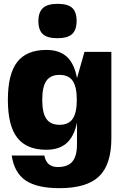

<svg xmlns="http://www.w3.org/2000/svg" viewBox="-20 -770 650 1000"><path d="M381 -363 420 -500H560V-50Q560 87 496 148.5Q432 210 290 210Q172 210 113 169.5Q54 129 41 40H211Q222 100 281 100Q333 100 357 71.5Q381 43 381 -19V-132Q366 -59 327 -24.5Q288 10 221 10Q119 10 70 -52.5Q21 -115 21 -250Q21 -385 70 -447.5Q119 -510 221 -510Q289 -510 328 -474.5Q367 -439 381 -363ZM358.5 -349Q337 -380 290 -380Q243 -380 221.5 -349Q200 -318 200 -250Q200 -182 221.5 -151Q243 -120 290 -120Q337 -120 358.5 -151Q380 -182 380 -250Q380 -318 358.5 -349ZM280 -750Q333 -750 356 -729Q379 -708 379 -661Q379 -614 355.5 -592.5Q332 -571 279 -571Q227 -571 203.5 -592Q180 -613 180 -660Q180 -707 204 -728.5Q228 -750 280 -750Z"/></svg>

Font: Fivo Sans Modern Heavy
Style: Regular
Weight: 900
Designer: Alexander Slobzheninov
Foundry: Alexander Slobzheninov
Version: 1.0